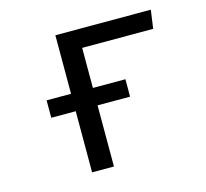

<svg xmlns="http://www.w3.org/2000/svg" viewBox="-82 -620 765 713"><g transform="rotate(-15 300.0 -263.5)"><path d="M272 -456V-302H397V-235H272V0H188V-235H94V-302H188V-527H555L545 -456Z"/></g></svg>

Font: Fira Mono
Style: Regular
Weight: 400
Designer: Carrois Corporate & Edenspiekermann AG
Foundry: Carrois Corporate GbR & Edenspiekermann AG
Version: Version 3.206